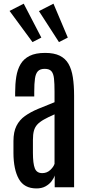

<svg xmlns="http://www.w3.org/2000/svg" viewBox="-20 -1033 487 1059"><path d="M181.2 6.3Q113.3 6.3 84 -45.7Q54.7 -97.7 54.2 -189V-254.9Q54.2 -305.7 70.8 -338.6Q87.4 -371.6 117.9 -393.3Q148.4 -415 189.9 -432.4Q231.4 -449.7 280.8 -469.2V-527.3Q280.8 -572.3 277.8 -599.9Q274.9 -627.4 263.4 -640.4Q252 -653.3 226.6 -653.3Q201.7 -653.3 189.2 -640.4Q176.8 -627.4 172.9 -599.6Q168.9 -571.8 168.9 -527.8V-501H63.5V-522Q63.5 -569.8 69.8 -609.9Q76.2 -649.9 93.5 -679.2Q110.8 -708.5 143.6 -724.9Q176.3 -741.2 229 -741.2Q278.3 -741.2 309.6 -725.8Q340.8 -710.4 357.9 -680.7Q375 -650.9 381.8 -606.7Q388.7 -562.5 388.7 -504.4V0H281.7V-65.4Q276.9 -49.3 263.9 -32.7Q251 -16.1 230.5 -4.9Q210 6.3 181.2 6.3ZM212.9 -78.1Q238.8 -78.1 257.1 -95.2Q275.4 -112.3 280.8 -129.4V-402.3Q245.1 -386.7 221.9 -373.5Q198.7 -360.4 185.5 -345.9Q172.4 -331.5 167 -311.5Q161.6 -291.5 161.6 -261.2V-190.4Q161.6 -130.9 172.1 -104.5Q182.6 -78.1 212.9 -78.1ZM159.2 -800.8 32.7 -972.7 110.8 -1012.7 208 -825.7ZM305.2 -800.8 194.8 -971.7 274.9 -1012.7 354 -825.7Z"/></svg>

Font: Antonio Medium
Style: Regular
Weight: 500
Designer: Vernon Adams
Foundry: Vernon Adams
Version: Version 1.002